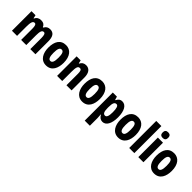

<svg xmlns="http://www.w3.org/2000/svg" viewBox="246 -2221 3813 3813"><g transform="rotate(45 2152.0 -315.0)"><path d="M574 -610C518 -610 477 -586 453 -536H439C423 -581 385 -610 321 -610C266 -610 216 -587 194 -531H184L169 -600H56V-51H200V-306C200 -426 215 -482 266 -482C299 -482 314 -443 314 -367V-51H458V-322C458 -432 474 -482 524 -482C557 -482 572 -441 572 -366V-51H716V-411C716 -546 670 -610 574 -610Z M1234 -327C1234 -509 1149 -610 1020 -610C866 -610 803 -490 803 -327C803 -176 869 -41 1018 -41C1178 -41 1234 -180 1234 -327ZM949 -325C949 -437 970 -486 1019 -486C1069 -486 1089 -436 1089 -327C1089 -217 1069 -165 1019 -165C970 -165 949 -218 949 -325Z M1584 -610C1530 -610 1486 -587 1462 -533H1452L1437 -600H1324V-51H1468V-310C1468 -438 1483 -482 1535 -482C1577 -482 1587 -443 1587 -368V-51H1731V-412C1731 -540 1676 -610 1584 -610Z M2250 -327C2250 -509 2165 -610 2036 -610C1882 -610 1819 -490 1819 -327C1819 -176 1885 -41 2034 -41C2194 -41 2250 -180 2250 -327ZM1965 -325C1965 -437 1986 -486 2035 -486C2085 -486 2105 -436 2105 -327C2105 -217 2085 -165 2035 -165C1986 -165 1965 -218 1965 -325Z M2600 -610C2552 -610 2519 -595 2484 -529H2476L2455 -600H2340V189H2484V-29C2484 -46 2482 -76 2478 -123H2484C2514 -66 2554 -41 2604 -41C2702 -41 2763 -148 2763 -324C2763 -505 2701 -610 2600 -610ZM2555 -490C2598 -490 2617 -435 2617 -323C2617 -217 2597 -165 2554 -165C2505 -165 2484 -209 2484 -309V-338C2484 -446 2505 -490 2555 -490Z M3259 -327C3259 -509 3174 -610 3045 -610C2891 -610 2828 -490 2828 -327C2828 -176 2894 -41 3043 -41C3203 -41 3259 -180 3259 -327ZM2974 -325C2974 -437 2995 -486 3044 -486C3094 -486 3114 -436 3114 -327C3114 -217 3094 -165 3044 -165C2995 -165 2974 -218 2974 -325Z M3493 -51V-811H3349V-51Z M3677 -819C3624 -819 3600 -792 3600 -740C3600 -688 3626 -662 3677 -662C3729 -662 3754 -688 3754 -740C3754 -791 3731 -819 3677 -819ZM3749 -600H3605V-51H3749Z M4270 -327C4270 -509 4185 -610 4056 -610C3902 -610 3839 -490 3839 -327C3839 -176 3905 -41 4054 -41C4214 -41 4270 -180 4270 -327ZM3985 -325C3985 -437 4006 -486 4055 -486C4105 -486 4125 -436 4125 -327C4125 -217 4105 -165 4055 -165C4006 -165 3985 -218 3985 -325Z"/></g></svg>

Font: Noto Sans Tamil UI ExtraCondensed ExtraBold
Style: Regular
Weight: 800
Width: 2
Designer: Jelle Bosma - Monotype Design Team
Foundry: Monotype Imaging Inc.
Version: Version 2.004